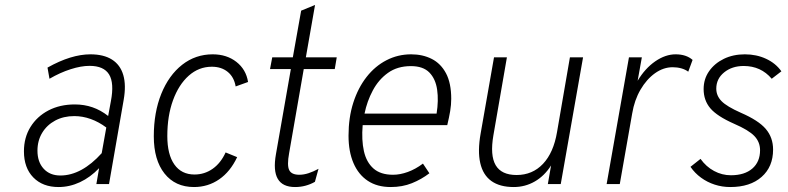

<svg xmlns="http://www.w3.org/2000/svg" viewBox="-20 -742 3178 774"><path d="M216 12Q152 12 114.2 -26.8Q76.5 -65.5 76.5 -132Q76.5 -187.5 102.8 -230Q129 -272.5 175.2 -296.8Q221.5 -321 281.5 -321Q319.5 -321 352.8 -309.5Q386 -298 416 -274.5L427 -334Q441 -407 419.8 -441.8Q398.5 -476.5 341 -476.5Q307 -476.5 264.8 -463Q222.5 -449.5 179.5 -424.5L171.5 -469.5Q219.5 -496.5 262.8 -509.8Q306 -523 344.5 -523Q398 -523 431.5 -501.8Q465 -480.5 477 -439.5Q489 -398.5 478.5 -339L419.5 0H368.5L379.5 -64Q344 -27 302.2 -7.5Q260.5 12 216 12ZM223.5 -34.5Q266 -34.5 308 -57.2Q350 -80 390 -124.5L408.5 -228Q378.5 -250.5 345.8 -262.2Q313 -274 279.5 -274Q236 -274 202.5 -256Q169 -238 150 -206.5Q131 -175 131 -134.5Q131 -89 156 -61.8Q181 -34.5 223.5 -34.5Z M762 12Q686.5 12 643.2 -42.5Q600 -97 600 -192.5Q600 -289 630.2 -363.8Q660.5 -438.5 714.2 -480.8Q768 -523 837.5 -523Q894 -523 933 -492.5Q972 -462 980 -411.5L930 -393.5Q923.5 -431.5 898 -452.2Q872.5 -473 834 -473Q781.5 -473 741 -437Q700.5 -401 677.5 -338Q654.5 -275 654.5 -193.5Q654.5 -119 683 -78.8Q711.5 -38.5 764 -38.5Q804.5 -38.5 837.2 -61.5Q870 -84.5 889.5 -127.5L936 -108.5Q908.5 -50 863.5 -19Q818.5 12 762 12Z M1169.5 12Q1119 12 1099.8 -21Q1080.5 -54 1092.5 -121L1152.5 -463.5H1068.5L1077.5 -511H1160.5L1194 -699L1250 -722L1213 -511H1337.5L1329.5 -463.5H1204.5L1145.5 -124.5Q1136.5 -75.5 1145.8 -56.5Q1155 -37.5 1186.5 -37.5Q1204.5 -37.5 1223.8 -43.8Q1243 -50 1264 -61.5L1249.5 -9Q1212.5 12 1169.5 12Z M1555 12Q1500.5 12 1462.8 -13Q1425 -38 1405 -84.5Q1385 -131 1385 -195Q1385 -268 1404.2 -328Q1423.5 -388 1457.8 -431.8Q1492 -475.5 1538 -499.2Q1584 -523 1637.5 -523Q1684 -523 1720.5 -504.5Q1757 -486 1778 -446.5Q1799 -407 1799 -343.5Q1799 -319.5 1794.8 -294.2Q1790.5 -269 1783 -237.5H1442Q1437 -177.5 1447 -132.8Q1457 -88 1485.5 -62.8Q1514 -37.5 1564.5 -37.5Q1593 -37.5 1624 -48.8Q1655 -60 1685 -82.5L1711 -43.5Q1679 -19 1640.5 -3.5Q1602 12 1555 12ZM1449.5 -284H1740Q1748.5 -337 1742.2 -380.5Q1736 -424 1710.8 -449.8Q1685.5 -475.5 1636.5 -475.5Q1582 -475.5 1544 -448.2Q1506 -421 1482.8 -377.2Q1459.5 -333.5 1449.5 -284Z M2051 12Q1995 12 1961 -12.2Q1927 -36.5 1916 -84.8Q1905 -133 1917.5 -203.5L1971.5 -511H2023.5L1969 -196.5Q1955 -115.5 1978.2 -76Q2001.5 -36.5 2062.5 -36.5Q2126.5 -36.5 2169 -81.5Q2211.5 -126.5 2225.5 -209.5L2277.5 -511H2330.5L2240.5 0H2188.5L2201.5 -75Q2175 -33 2136 -10.5Q2097 12 2051 12Z M2425.5 0 2515.5 -511H2567.5L2550.5 -416.5Q2580.5 -466.5 2621.5 -494.8Q2662.5 -523 2703.5 -523Q2746.5 -523 2772 -500.5L2754.5 -453Q2742.5 -462 2726.2 -466.5Q2710 -471 2691.5 -471Q2654.5 -471 2620.5 -446.8Q2586.5 -422.5 2562 -380.5Q2537.5 -338.5 2528.5 -284.5L2478.5 0Z M2924 12Q2891 12 2861 2.2Q2831 -7.5 2806 -25.8Q2781 -44 2763.5 -69.5L2804 -101.5Q2826.5 -70 2858.5 -52.8Q2890.5 -35.5 2926.5 -35.5Q2981.5 -35.5 3012.8 -62.5Q3044 -89.5 3044 -136.5Q3044 -169.5 3021.2 -193.5Q2998.5 -217.5 2939.5 -243Q2870.5 -273.5 2843.5 -305.5Q2816.5 -337.5 2816.5 -383Q2816.5 -423.5 2838.5 -455Q2860.5 -486.5 2898 -504.8Q2935.5 -523 2982.5 -523Q3029.5 -523 3068.2 -505Q3107 -487 3130 -454.5L3091 -424.5Q3047.5 -476 2978 -476Q2931 -476 2899.2 -450.2Q2867.5 -424.5 2867.5 -384.5Q2867.5 -356 2888.8 -334.2Q2910 -312.5 2966.5 -287.5Q3038 -256.5 3067.2 -222Q3096.5 -187.5 3096.5 -139Q3096.5 -69.5 3050.2 -28.8Q3004 12 2924 12Z"/></svg>

Font: Overpass ExtraLight
Style: Italic
Weight: 250
Italic angle: -10°
Designer: Delve Withrington, Dave Bailey, Thomas Jockin
Foundry: Delve Fonts LLC
Version: Version 4.000